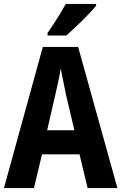

<svg xmlns="http://www.w3.org/2000/svg" viewBox="-20 -953 615 973"><path d="M467 -924V-933H313C289 -888 255 -835 221 -786V-773H316C363 -814 437 -886 467 -924ZM424 0H575L376 -715H197L0 0H152L193 -171H383ZM314 -475 357 -293H219L261 -476C270 -515 283 -571 288 -607C294 -570 306 -518 314 -475Z"/></svg>

Font: Noto Sans Arabic UI Cn
Style: Bold
Weight: 700
Width: 3
Designer: Monotype Design Team, Nadine Chahine and Nizar Qandah
Foundry: Monotype Imaging Inc.
Version: Version 2.010